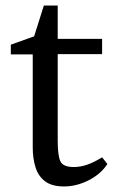

<svg xmlns="http://www.w3.org/2000/svg" viewBox="-20 -660 417 692"><path d="M367 -69Q344 -33 300 -10.5Q256 12 211 12Q167 12 142.5 -6.5Q118 -25 108 -57Q98 -89 98 -129V-464H19V-499L103 -529L138 -640H188V-520H348V-465H188V-153Q188 -98 198 -78Q208 -58 246 -58Q269 -58 293 -66Q317 -74 348 -93Z"/></svg>

Font: Brawler
Style: Regular
Weight: 400
Designer: Oleg Frolov, Haley Fiege
Foundry: Oleg Frolov, Haley Fiege
Version: Version 1.101; ttfautohint (v1.8.3)